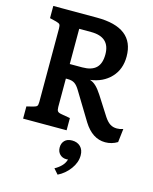

<svg xmlns="http://www.w3.org/2000/svg" viewBox="-143 -813 946 1185"><g transform="rotate(15 330.5 -220.5)"><path d="M661 -98 651 -12Q615 10 573 10Q491 10 435 -80L328 -256Q311 -285 294 -296Q277 -307 251 -307H238V-126Q238 -106 244 -98.5Q250 -91 268 -88L325 -78V0H47V-78L88 -88Q107 -93 112 -99.5Q117 -106 117 -126V-594Q117 -614 112 -620.5Q107 -627 88 -632L47 -642V-720H326Q565 -720 565 -535Q565 -453 515 -400.5Q465 -348 384 -338Q406 -331 424.5 -313Q443 -295 463 -264L541 -142Q559 -115 577.5 -103Q596 -91 621 -91Q642 -91 661 -98ZM435 -514Q435 -625 314 -625H238V-400H318Q377 -400 406 -427.5Q435 -455 435 -514ZM449 128Q449 173 418 215Q387 257 342 279L313 246Q336 234 354.5 215.5Q373 197 380 172Q377 173 370 173Q344 173 327.5 156.5Q311 140 311 113Q311 86 327.5 69Q344 52 375 52Q408 52 428.5 72Q449 92 449 128Z"/></g></svg>

Font: Enriqueta SemiBold
Style: Regular
Weight: 600
Designer: Viviana Monsalve, Gustavo Ibarra
Foundry: 72Puntos
Version: Version 2.000